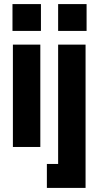

<svg xmlns="http://www.w3.org/2000/svg" viewBox="-20 -718 483 938"><path d="M43 0V-500H177V0ZM41 -567H180V-698H41ZM209 200V83H264V-500H398V200ZM264 -567H403V-698H264Z"/></svg>

Font: TASA Orbiter Display
Style: Bold
Weight: 700
Designer: Weizhong Zhang
Version: Version 1.000;Glyphs 3.1.2 (3151)